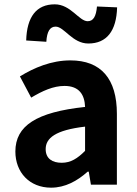

<svg xmlns="http://www.w3.org/2000/svg" viewBox="-20 -853 631 887"><path d="M216 14C281 14 337 -17 385 -60H390L400 0H520V-327C520 -489 447 -574 305 -574C217 -574 137 -540 72 -500L124 -402C176 -433 226 -456 278 -456C347 -456 371 -414 373 -359C148 -335 51 -272 51 -153C51 -57 116 14 216 14ZM265 -101C222 -101 191 -120 191 -164C191 -215 236 -252 373 -268V-156C338 -121 307 -101 265 -101ZM388 -652C473 -652 518 -710 521 -819L428 -823C424 -777 411 -755 385 -755C345 -755 307 -833 233 -833C148 -833 104 -775 101 -666L194 -660C197 -708 211 -730 237 -730C277 -730 314 -652 388 -652Z"/></svg>

Font: Noto Sans CJK TC
Style: Bold
Weight: 700
Designer: Ryoko NISHIZUKA 西塚涼子 (kana, bopomofo & ideographs); Paul D. Hunt (Latin, Greek & Cyrillic); Sandoll Communications 산돌커뮤니
Foundry: Adobe
Version: Version 2.004;hotconv 1.0.118;makeotfexe 2.5.65603